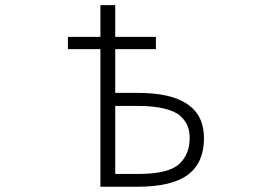

<svg xmlns="http://www.w3.org/2000/svg" viewBox="-20 -712 1040 733"><path d="M419.9 -357.4H506.8Q758.8 -357.4 758.8 -184.6Q758.8 -90.8 697.3 -44.9Q635.7 1 502.9 1H363.3V-524.4H239.3V-571.3H363.3V-692.4H419.9V-571.3H575.2V-524.4H419.9ZM419.9 -47.9H506.8Q622.1 -47.9 663.1 -85Q704.1 -122.1 704.1 -184.6Q704.1 -210 696.8 -229.5Q689.5 -249 670.4 -267.6Q651.4 -286.1 609.4 -296.9Q567.4 -307.6 506.8 -307.6H419.9Z"/></svg>

Font: GenEi Gothic M Light
Style: Regular
Weight: 300
Designer: o_tamon (Modified); [Source Han Sans]
Ryoko NISHIZUKA  (kana & ideographs); Paul D. Hunt (Latin, Greek & Cyrillic); Wenl
Version: Version 1.1a;Original Version 1.004